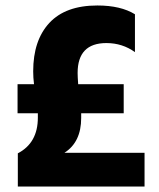

<svg xmlns="http://www.w3.org/2000/svg" viewBox="-20 -680 580 700"><path d="M507 0H45V-121Q118 -159 118 -251V-267H44V-373H104Q101 -397 101 -420Q101 -533 160 -596.5Q219 -660 335 -660Q420 -660 472 -628V-490Q426 -523 368 -523Q263 -523 263 -414Q263 -401 265 -373H431V-267H276V-250Q276 -162 215 -123H507Z"/></svg>

Font: Hind Siliguri
Style: Bold
Weight: 700
Designer: Jyotish Sonowal
Foundry: Indian Type Foundry
Version: Version 1.001;PS 1.0;hotconv 1.0.86;makeotf.lib2.5.63406; tt